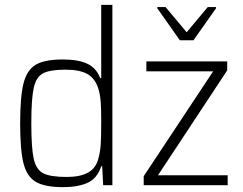

<svg xmlns="http://www.w3.org/2000/svg" viewBox="-20 -763 1003 791"><path d="M63 -255Q63 -365 77 -420Q91 -475 127.5 -496.5Q164 -518 239 -518Q302 -518 339.5 -500.5Q377 -483 393 -441H397V-743H443V0H405L401 -78H397Q380 -27 340 -9.5Q300 8 240 8Q165 8 128 -13.5Q91 -35 77 -89.5Q63 -144 63 -255ZM384 -105Q393 -136 395 -169Q397 -202 397 -267Q397 -311 395 -341.5Q393 -372 386 -395Q373 -439 341 -457.5Q309 -476 250 -476Q186 -476 157.5 -461Q129 -446 119 -401Q109 -356 109 -255Q109 -153 119 -108.5Q129 -64 158.5 -49Q188 -34 254 -34Q309 -34 341 -51Q373 -68 384 -105ZM572 0V-37L858 -469H583V-510H916V-473L631 -41H918V0ZM721 -597 628 -729V-734H662L749 -630L836 -734H870V-729L777 -597Z"/></svg>

Font: Saira Semi Condensed ExtraLight
Style: Regular
Weight: 200
Width: 4
Designer: Hector Gatti with collaboration of the Omnibus-Type team
Foundry: Omnibus-Type
Version: Version 1.001; ttfautohint (v1.8)